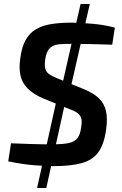

<svg xmlns="http://www.w3.org/2000/svg" viewBox="-20 -816 609 958"><path d="M338 -703Q390 -702 446 -697Q502 -692 553 -678L540 -593Q508 -594 473.5 -595Q439 -596 403.5 -596.5Q368 -597 331 -597Q303 -597 281 -595.5Q259 -594 243.5 -586.5Q228 -579 218.5 -562Q209 -545 205 -515Q202 -489 206 -473Q210 -457 224.5 -446.5Q239 -436 266 -425L394 -373Q447 -352 474 -325Q501 -298 509 -261Q517 -224 510 -173Q500 -97 471 -57Q442 -17 387.5 -2Q333 13 246 13Q212 13 152 8.5Q92 4 21 -11L35 -101Q93 -99 132.5 -97.5Q172 -96 198.5 -96Q225 -96 243 -96Q293 -96 322 -102Q351 -108 366 -126.5Q381 -145 385 -182Q390 -210 385.5 -225.5Q381 -241 367.5 -251.5Q354 -262 328 -271L195 -325Q145 -347 117.5 -375Q90 -403 82 -440Q74 -477 81 -523Q88 -581 108 -616.5Q128 -652 160 -670.5Q192 -689 236.5 -696Q281 -703 338 -703ZM271 -356 316 -354 211 122H165ZM428 -796 327 -354 282 -356 382 -796Z"/></svg>

Font: Exo 2 SemiBold
Style: Italic
Weight: 600
Italic angle: -8°
Designer: Natanael Gama
Foundry: Natanael Gama
Version: Version 2.010